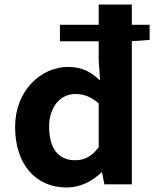

<svg xmlns="http://www.w3.org/2000/svg" viewBox="-20 -818 684 852"><path d="M644 -708H565V-798H418V-708H246V-635H418V-549L424 -461C384 -498 346 -521 282 -521C161 -521 47 -415 47 -255C47 -91 136 14 276 14C336 14 390 -14 430 -53H433L443 0H565V-635L644 -641ZM418 -165C386 -122 353 -107 314 -107C238 -107 198 -160 198 -256C198 -347 251 -401 314 -401C349 -401 383 -390 418 -359Z"/></svg>

Font: Spoqa Han Sans Neo Bold
Style: Bold
Weight: 700
Designer: [Spoqa Han Sans Neo] Dong-huui Kim  Younghwa Kang  Yujin Lee  [Noto Sans] Ryoko NISHIZUKA  (kana & ideographs); Paul D. 
Foundry: Spoqa (http://www.spoqa-han-sans.com)
Version: Version 1.000